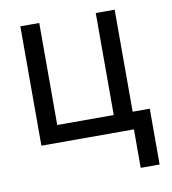

<svg xmlns="http://www.w3.org/2000/svg" viewBox="-80 -600 754 840"><g transform="rotate(-10 297.5 -179.5)"><path d="M485.4 0H66.4V-530.3H150.4V-77.1H401.4V-530.3H485.4ZM561.5 170.9H477.5V-77.1H561.5Z"/></g></svg>

Font: Pretendard GOV Variable
Style: Regular
Weight: 400
Designer: Base glyphs from Inter by Rasmus Andersson; Hangul glyphs from Noto Sans CJK(Source Han Sans) by Jang Soo-young and Kang
Foundry: Kil Hyung-jin
Version: Version 1.307;Glyphs 3.2 (3192)